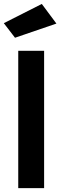

<svg xmlns="http://www.w3.org/2000/svg" viewBox="-35 -968 311 988"><path d="M58.9 0V-706.7H192V0ZM42.2 -773.8 -15.4 -848.7 180.1 -947.7 255.3 -846.7Z"/></svg>

Font: Cairo
Style: Regular
Weight: 400
Designer: Mohamed Gaber, Accademia di Belle Arti di Urbino
Foundry: Kief Type Foundry, Accademia di Belle Arti di Urbino
Version: Version 3.120